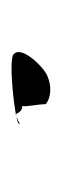

<svg xmlns="http://www.w3.org/2000/svg" viewBox="91 -239 106 328"><g transform="rotate(90 144.0 -75.0)"><path d="M72 -46C78 -35 190 -48 191 -54C196 -60 180 -48 175 -49C172 -55 169 -60 161 -60C163 -66 158 -86 158 -100C146 -110 126 -110 110 -103C96 -98 58 -60 72 -46Z"/></g></svg>

Font: pokerface
Style: Regular
Weight: 400
Version: Version 1